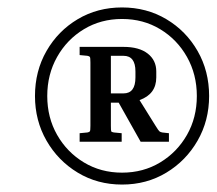

<svg xmlns="http://www.w3.org/2000/svg" viewBox="-20 -737 582 516"><path d="M308 -241Q242 -241 189 -273Q136 -305 105 -359Q74 -413 74 -479Q74 -546 105 -600Q136 -654 189 -685.5Q242 -717 308 -717Q374 -717 427 -685.5Q480 -654 511 -600Q542 -546 542 -479Q542 -413 511 -359Q480 -305 427 -273Q374 -241 308 -241ZM308 -273Q365 -273 410.5 -300.5Q456 -328 482.5 -374.5Q509 -421 509 -479Q509 -537 482.5 -584Q456 -631 410.5 -658.5Q365 -686 308 -686Q251 -686 205.5 -658.5Q160 -631 133.5 -584Q107 -537 107 -479Q107 -421 133.5 -374.5Q160 -328 205.5 -300.5Q251 -273 308 -273ZM194 -589V-611H312Q354 -611 377 -593Q400 -575 400 -545V-529Q400 -484 355 -468L398 -399Q406 -386 408.5 -384Q411 -382 416 -381L434 -379V-356H358L299 -461H278V-399Q278 -386 279 -384Q280 -382 286 -381L307 -379V-356H194V-379L215 -381Q220 -382 221.5 -384Q223 -386 223 -399V-569Q223 -582 221.5 -584Q220 -586 215 -587ZM312 -587H278V-486H312Q344 -486 344 -529V-545Q344 -587 312 -587Z"/></svg>

Font: Inria Serif
Style: Bold Italic
Weight: 700
Italic angle: -10°
Designer: Black Foundry Team
Foundry: Black Foundry
Version: Version 1.000; ttfautohint (v1.8.3)